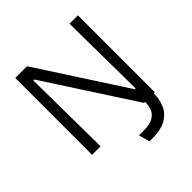

<svg xmlns="http://www.w3.org/2000/svg" viewBox="-223 -819 1166 1166"><g transform="rotate(-45 360.0 -235.5)"><path d="M91 0V-660H192L556 -98H563L557 -660H629V0H620Q620 48 603 91Q586 134 542 161.5Q498 189 416 189Q406 189 395 188L376 117Q386 118 394.5 118Q403 118 410 118Q466 118 495 102.5Q524 87 535 60Q546 33 546 0H537L166 -572H158L164 0Z"/></g></svg>

Font: Bricolage Grotesque 10pt Light
Style: Regular
Weight: 300
Designer: Mathieu Triay
Foundry: Atelier Triay
Version: Version 1.000; ttfautohint (v1.8.4.7-5d5b);gftools[0.9.32]